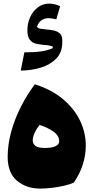

<svg xmlns="http://www.w3.org/2000/svg" viewBox="-20 -1054 528 1085"><path d="M207 11.7Q128.9 11.7 76.2 -32.5Q23.4 -76.7 23.4 -167.5Q23.4 -238.3 43.7 -311Q64 -383.8 98.6 -451.9Q133.3 -520 176.8 -577.6Q271.5 -547.9 335.7 -493.9Q399.9 -439.9 432.4 -372.1Q464.8 -304.2 464.8 -231Q464.8 -177.7 448 -124.8Q431.2 -71.8 397.5 -22.5Q376.5 -12.2 342.5 -4.4Q308.6 3.4 272.5 7.6Q236.3 11.7 207 11.7ZM203.1 -348.1Q186 -325.7 175.5 -302.7Q165 -279.8 165 -260.3Q165 -241.7 180.2 -229.7Q195.3 -217.8 233.9 -217.8Q271.5 -217.8 293 -227.5Q314.5 -237.3 314.5 -255.4Q314.5 -287.1 282 -310.3Q249.5 -333.5 203.1 -348.1ZM298.3 -944.8Q285.2 -947.8 274.9 -949.5Q264.6 -951.2 253.9 -951.2Q231.4 -951.2 214.4 -939.5Q197.3 -927.7 189 -902.8Q193.8 -894.5 207.8 -891.8Q221.7 -889.2 239.7 -887.7Q260.7 -886.2 282 -882.1Q303.2 -877.9 317.6 -865.5Q332 -853 332 -826.7V-815.4Q332 -758.3 297.9 -723.1Q263.7 -688 209.7 -671.6Q155.8 -655.3 97.2 -655.3L117.7 -758.3Q175.3 -758.3 211.4 -763.4Q247.6 -768.6 277.8 -781.7L278.3 -790.5Q267.6 -795.4 254.4 -797.6Q241.2 -799.8 227.1 -800.3Q204.6 -802.2 183.3 -807.1Q162.1 -812 148.4 -829.1Q134.8 -846.2 134.8 -883.8Q134.8 -921.9 150.1 -956.3Q165.5 -990.7 193.6 -1012.2Q221.7 -1033.7 259.3 -1033.7Q287.6 -1033.7 319.8 -1019Z"/></svg>

Font: Pinar-DS1-FD Black
Style: Regular
Weight: 900
Designer: Amin Abedi
Version: Version 2.000